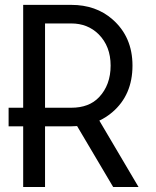

<svg xmlns="http://www.w3.org/2000/svg" viewBox="-20 -752 626 772"><path d="M266.6 -318.8Q338.4 -318.8 378.4 -361.3Q424.8 -410.6 424.8 -488.3Q424.8 -565.9 376.5 -614.3Q332.5 -657.7 266.6 -657.7H161.1V-318.8ZM73.2 0V-244.1H14.6V-318.8H73.2V-732.4H266.6Q365.7 -732.4 432.1 -674.3Q512.7 -604 512.7 -488.3Q512.7 -370.1 431.6 -300.8Q407.7 -280.3 379.4 -267.1L537.1 0H435.1L290 -245.1Q278.8 -244.1 266.6 -244.1H161.1V0Z"/></svg>

Font: Consola Mono
Style: Book
Weight: 400
Monospace: yes
Version: Version 2.001